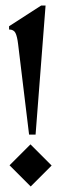

<svg xmlns="http://www.w3.org/2000/svg" viewBox="-20 -659 218 688"><path d="M14.2 -66.7 89.2 -141.7 165 -65.8 90 9.2ZM84.2 -176.7 45 -500Q41.7 -528.3 35.4 -540.8Q29.2 -553.3 12.5 -553.3V-565L127.5 -639.2H143.3L107.5 -176.7Z"/></svg>

Font: Chomsky
Style: Regular
Weight: 400
Version: Version 2.3